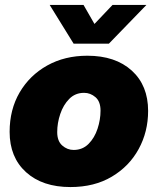

<svg xmlns="http://www.w3.org/2000/svg" viewBox="-20 -756 647 788"><path d="M269 11.7Q154.3 11.7 86.9 -49.3Q19.5 -110.4 19.5 -214.8Q19.5 -306.2 60.5 -376.5Q101.6 -446.8 173.6 -487.1Q245.6 -527.3 338.4 -527.3Q453.6 -527.3 520.8 -466.3Q587.9 -405.3 587.9 -300.8Q587.9 -215.3 549.1 -144.3Q510.3 -73.2 438.7 -30.8Q367.2 11.7 269 11.7ZM282.2 -140.6Q318.8 -140.6 343.5 -165.5Q368.2 -190.4 380.4 -227.8Q392.6 -265.1 392.6 -301.8Q392.6 -339.4 371.8 -357.2Q351.1 -375 325.2 -375Q288.6 -375 264.2 -350.1Q239.7 -325.2 227.3 -288.1Q214.8 -251 214.8 -213.9Q214.8 -176.8 235.6 -158.7Q256.3 -140.6 282.2 -140.6ZM322.8 -735.8 367.7 -657.7 441.9 -735.8H580.6V-735.4L426.8 -576.7H282.2L184.1 -735.4V-735.8Z"/></svg>

Font: Inter Display Black
Style: Italic
Weight: 900
Italic angle: -9.39999°
Designer: Rasmus Andersson
Foundry: rsms
Version: Version 4.000;git-a52131595